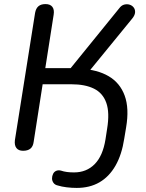

<svg xmlns="http://www.w3.org/2000/svg" viewBox="-20 -732 716 941"><path d="M356 189Q332 189 307 186Q282 183 263 177Q249 174 242 164Q235 154 235 142.5Q235 131 240 120.5Q245 110 255 105.5Q265 101 278 104Q293 109 308.5 111Q324 113 343 113Q404 113 444 72.5Q484 32 497 -49L505 -101Q518 -180 501 -228Q484 -276 440.5 -297.5Q397 -319 330 -319H189L145 -37Q142 -14 129 -3.5Q116 7 93 7Q71 7 60.5 -6.5Q50 -20 53 -45L152 -669Q156 -691 168.5 -701.5Q181 -712 203 -712Q226 -712 236.5 -698.5Q247 -685 243 -660L202 -398H338L310 -378L564 -691Q575 -706 589 -709.5Q603 -713 615.5 -709Q628 -705 635.5 -695Q643 -685 642 -671Q641 -657 628 -641L400 -362L374 -395Q457 -391 512.5 -358.5Q568 -326 591 -263.5Q614 -201 598 -107L589 -53Q577 26 546 80Q515 134 467.5 161.5Q420 189 356 189Z"/></svg>

Font: Nunito Medium
Style: Italic
Weight: 500
Designer: Vernon Adams
Foundry: Vernon Adams
Version: Version 3.601